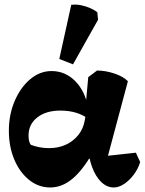

<svg xmlns="http://www.w3.org/2000/svg" viewBox="-20 -815 640 849"><path d="M202 14Q150.2 14 108.8 -19.4Q67.2 -52.8 43.2 -109.5Q19.2 -166.2 19.2 -236.8Q19.2 -308.8 45.1 -368.9Q71 -429 113.8 -464.9Q156.5 -500.8 208 -500.8Q268.2 -500.8 312.1 -456.9Q356 -413 369.5 -339L373.5 -287.5Q348 -306.8 316.8 -316.4Q285.5 -326 247 -326Q183.5 -326 144.9 -295.8Q106.2 -265.5 106.2 -215.5Q106.2 -202.8 108.5 -192.5Q110.8 -182.2 116 -174.8Q135.5 -167.5 155.1 -163.8Q174.8 -160 197.2 -160Q238.5 -160 271.8 -175.5Q305 -191 326.9 -218.8Q348.8 -246.5 355 -284L361 -318.5L358.5 -344.8L370.2 -473.8L409.2 -503.2Q448 -502.8 487.2 -489.4Q526.5 -476 545.5 -455.8L448 -91L436.5 -124L580.8 -139.8L599.8 -98.5Q591 -69 571.8 -43.1Q552.5 -17.2 528.9 -1.6Q505.2 14 483 14Q452.8 14 427.6 -10.2Q402.5 -34.5 387 -76.9Q371.5 -119.2 368.5 -174L403 -113H336L390.5 -141Q345.5 -61.8 299.6 -23.9Q253.8 14 202 14ZM302.8 -530.5 242.2 -554.2 295 -793.5Q315.5 -796.5 337.9 -792Q360.2 -787.5 379.6 -778.9Q399 -770.2 410.5 -760.5L413.5 -727.5Z"/></svg>

Font: Eczar
Style: Regular
Weight: 400
Designer: Vaibhav Singh
Foundry: Rosetta Type Foundry
Version: Version 2.000